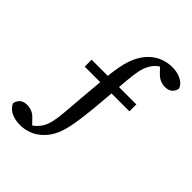

<svg xmlns="http://www.w3.org/2000/svg" viewBox="-241 -771 981 981"><g transform="rotate(45 249.5 -281.0)"><path d="M81 99Q54 99 32 92Q10 85 -4 72.5Q-18 60 -24 45Q-20 25 -6 12.5Q8 0 33 0Q52 0 69 7Q86 14 103 33L137 68L89 73L102 68Q125 59 140 45.5Q155 32 165 16Q179 -7 185.5 -38Q192 -69 195.5 -113Q199 -157 204 -218L216 -355Q221 -420 230 -467.5Q239 -515 255.5 -550Q272 -585 298 -611Q323 -636 355.5 -648.5Q388 -661 420 -661Q448 -661 469 -654Q490 -647 504 -635Q518 -623 523 -607Q520 -587 505.5 -574.5Q491 -562 466 -562Q449 -562 432 -569Q415 -576 397 -595L365 -629L415 -634L399 -630Q376 -621 361 -608Q346 -595 336 -578Q322 -555 315.5 -525Q309 -495 305.5 -453Q302 -411 297 -351L287 -234Q280 -160 271 -107Q262 -54 246.5 -17Q231 20 204 47Q176 75 144.5 87Q113 99 81 99ZM103 -346V-396H426V-346Z"/></g></svg>

Font: Source Serif 4 Variable
Style: Regular
Weight: 400
Designer: Frank Grießhammer
Foundry: Adobe
Version: Version 4.005;hotconv 1.1.0;makeotfexe 2.6.0